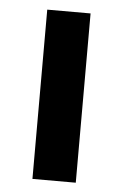

<svg xmlns="http://www.w3.org/2000/svg" viewBox="-43 -533 362 565"><g transform="rotate(5 138.0 -250.0)"><path d="M74 0V-500H202V0Z"/></g></svg>

Font: Geologica Cursive Medium
Style: Regular
Weight: 500
Designer: Sindre Bremnes, Frode Helland
Foundry: Monokrom Skriftforlag AS
Version: Version 1.010;gftools[0.9.28]